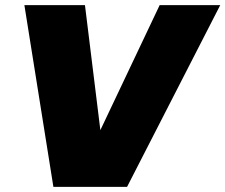

<svg xmlns="http://www.w3.org/2000/svg" viewBox="-20 -728 878 748"><path d="M188 0 75 -708H311L371 -221L602 -708H838L475 0Z"/></svg>

Font: Poppins Black
Style: Italic
Weight: 900
Italic angle: -10°
Designer: Ninad Kale (Devanagari), Jonny Pinhorn (Latin)
Foundry: Indian Type Foundry
Version: Version 3.200;PS 1.000;hotconv 16.6.54;makeotf.lib2.5.65590